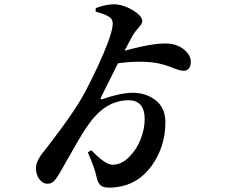

<svg xmlns="http://www.w3.org/2000/svg" viewBox="-20 -812 1040 878"><path d="M417 -758.8 418 -775.4Q472.7 -794.9 512.7 -792Q553.7 -787.1 592.3 -762.2Q630.9 -737.3 630.9 -714.8Q630.9 -705.1 613.3 -685.1Q595.7 -665 588.9 -653.3Q577.1 -632.8 549.8 -580.1Q699.2 -621.1 763.7 -611.3Q801.8 -604.5 827.1 -580.6Q852.5 -556.6 852.5 -530.3Q852.5 -488.3 818.4 -488.3Q803.7 -488.3 765.6 -503.4Q727.5 -518.6 692.4 -524.4Q618.2 -536.1 519.5 -522.5L443.4 -370.1Q438.5 -360.4 440.9 -358.4Q443.4 -356.4 454.1 -360.4Q533.2 -387.7 586.9 -387.7Q648.4 -387.7 692.4 -353Q736.3 -318.4 736.3 -252Q736.3 -142.6 674.8 -55.7Q613.3 31.2 512.7 43.9Q463.9 49.8 445.8 39.6Q427.7 29.3 420.9 -4.9Q415 -38.1 381.8 -115.2L397.5 -125Q461.9 -58.6 494.1 -58.6Q535.2 -58.6 570.3 -93.8Q605.5 -128.9 623.5 -176.3Q641.6 -223.6 641.6 -266.6Q641.6 -353.5 567.4 -353.5Q461.9 -353.5 383.8 -241.2Q360.4 -210 312.5 -125Q264.6 -40 253.9 -22.5Q238.3 4.9 226.1 16.6Q213.9 28.3 196.3 28.3Q175.8 28.3 160.2 7.8Q144.5 -12.7 144.5 -43.9Q144.5 -77.1 182.6 -122.1Q273.4 -239.3 319.3 -308.6Q366.2 -377 425.8 -505.4Q485.4 -633.8 494.1 -688.5Q500 -718.8 482.9 -732.4Q465.8 -746.1 417 -758.8Z"/></svg>

Font: GenRyuMin TW TTF Bold
Style: Regular
Weight: 700
Version: Version 1.300